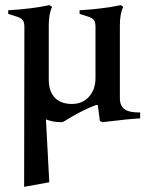

<svg xmlns="http://www.w3.org/2000/svg" viewBox="-20 -468 598 748"><path d="M526 -30V-7Q477 -4 414 4L379 8L369 3L361 -59H354Q327 -49 293 -31.5Q259 -14 233 3Q225 8 218 8Q186 8 159 -3L172 242L74 260L75 -362Q75 -381 69 -389Q63 -397 49 -402L12 -414V-428Q101 -433 173 -448L183 -441Q170 -415 170 -368V-157Q170 -112 193.5 -87.5Q217 -63 260 -63Q302 -63 327 -91.5Q352 -120 352 -164V-362Q352 -381 346.5 -389Q341 -397 327 -402L290 -414V-428Q378 -433 451 -448L460 -441Q447 -415 447 -368V-86Q447 -55 466 -42Q485 -29 526 -30Z"/></svg>

Font: Ibarra Real Nova SemiBold
Style: Regular
Weight: 600
Designer: Jose Maria Ribagorda & Octavio Pardo
Foundry: Jose Maria Ribagorda
Version: Version 1.014